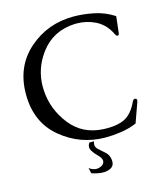

<svg xmlns="http://www.w3.org/2000/svg" viewBox="-131 -804 948 1110"><g transform="rotate(-15 343.0 -248.5)"><path d="M314.9 22H342.3Q338.4 31.7 338.4 40.5Q338.4 57.6 353 70.8Q367.2 84 386.7 100.6Q414.6 123.5 414.6 161.6Q414.6 163.1 414.6 165Q412.6 205.1 354 209.5Q351.6 209.5 349.1 209.5Q317.4 209.5 279.3 196.3L272 163.1Q293.9 179.7 315.9 179.7Q333 179.7 349.6 169.9Q364.3 160.2 364.3 143.6Q364.3 127.9 344 108.2Q323.7 88.4 311 66.9Q305.7 57.6 305.7 47.9Q305.7 35.2 314.9 22ZM414.1 18.1Q264.2 18.1 148.4 -77.6Q32.7 -173.3 32.7 -342.3Q32.7 -506.8 145.3 -606.2Q257.8 -705.6 414.1 -705.6Q470.2 -705.6 533.4 -693.1Q596.7 -680.7 653.8 -644L642.1 -541.5Q640.1 -532.7 632.3 -532.7H630.9Q625 -533.2 618.2 -546.4Q589.8 -607.4 533.2 -636.2Q480.5 -662.1 420.9 -662.1H410.6Q278.8 -656.2 204.6 -556.6Q137.7 -467.3 137.7 -358.9Q137.7 -346.7 138.7 -334.5Q145.5 -222.2 217.8 -129.9Q290 -37.6 414.1 -31.7Q425.8 -31.2 436.5 -31.2Q499 -31.2 539.6 -50.3Q586.4 -72.8 618.2 -140.6Q624.5 -154.3 633.8 -154.3Q635.7 -154.3 637.7 -153.8Q645.5 -150.9 645.5 -142.6Q645.5 -138.7 643.6 -133.8L601.1 -15.1Q554.2 4.4 505.9 11.2Q457.5 18.1 414.1 18.1Z"/></g></svg>

Font: Caudex
Style: Regular
Weight: 400
Version: Version 1.04